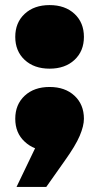

<svg xmlns="http://www.w3.org/2000/svg" viewBox="-20 -580 390 755"><path d="M175 -310Q114 -310 77 -344.5Q40 -379 40 -435Q40 -491 77 -525.5Q114 -560 175 -560Q236 -560 273 -525.5Q310 -491 310 -435Q310 -379 273 -344.5Q236 -310 175 -310ZM45 155 118 3Q95 -6 77 -23Q40 -57 40 -113Q40 -169 77 -203.5Q114 -238 175 -238Q236 -238 273 -203.5Q310 -169 310 -113Q310 -85 293.5 -46Q277 -7 234 53L162 155Z"/></svg>

Font: Bounded
Style: Regular
Weight: 900
Designer: Vlad Churkin
Version: Version 1.0